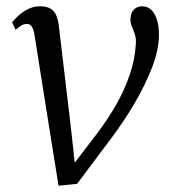

<svg xmlns="http://www.w3.org/2000/svg" viewBox="-20 -580 553 610"><path d="M89.5 -469.5Q87 -485.5 81.5 -494.8Q76 -504 65.5 -504Q54.5 -504 45.5 -497.5Q36.5 -491 29.5 -485.5L18.5 -509Q23 -515 35.2 -527.2Q47.5 -539.5 66.2 -549.8Q85 -560 107 -560Q130 -560 142.2 -551.5Q154.5 -543 160 -528Q165.5 -513 167.5 -493L205.5 -172.5L221 -29L195.5 -34.5L287 -154Q323 -201.5 349.5 -248.2Q376 -295 392.2 -342.8Q408.5 -390.5 411.5 -439Q413 -457 408.5 -470.5Q404 -484 399.2 -495.2Q394.5 -506.5 394.5 -517.5Q394.5 -539 405.2 -549.5Q416 -560 431.5 -560Q449 -560 460.8 -548.5Q472.5 -537 478.8 -516.8Q485 -496.5 485 -469.5Q485 -423.5 463.8 -367.5Q442.5 -311.5 408.2 -253Q374 -194.5 334 -141.5L225 4L166 10L137.5 -167.5Z"/></svg>

Font: Merriweather 36pt Light
Style: Italic
Weight: 300
Italic angle: -7.8°
Version: Version 2.101